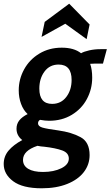

<svg xmlns="http://www.w3.org/2000/svg" viewBox="-66 -765 596 1035"><path d="M-46 119Q-46 78 -20 47Q6 16 54 -10Q23 -34 23 -71Q23 -97 38 -116Q53 -135 83 -150Q60 -171 47.5 -205Q35 -239 35 -278Q35 -338 64 -391Q93 -444 146 -476Q199 -508 267 -508Q333 -508 371 -478Q386 -487 415 -493.5Q444 -500 476 -500H510L489 -422H442Q429 -422 420 -421Q431 -390 431 -346Q431 -285 402.5 -231.5Q374 -178 321 -146Q268 -114 199 -114Q177 -114 150 -119Q139 -113 139 -100Q139 -84 163.5 -77Q188 -70 248 -62Q320 -52 368.5 -25.5Q417 1 417 71Q417 122 386 162.5Q355 203 296.5 226.5Q238 250 159 250Q56 250 5 212Q-46 174 -46 119ZM320 -334Q320 -417 250 -417Q202 -417 174 -379.5Q146 -342 146 -287Q146 -205 215 -205Q263 -205 291.5 -242.5Q320 -280 320 -334ZM305 90Q305 59 269.5 46Q234 33 173 26Q154 25 136 21Q58 47 58 97Q58 128 86 145Q114 162 166 162Q224 162 264.5 142Q305 122 305 90ZM175 -647 307 -745 417 -633 401 -554 286 -637 158 -566Z"/></svg>

Font: Cabin
Style: Bold Italic
Weight: 700
Italic angle: -7°
Designer: Pablo Impallari
Foundry: Pablo Impallari. http://www.impallari.com Igino Marini. http://www.ikern.com
Version: Version 2.200